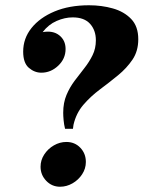

<svg xmlns="http://www.w3.org/2000/svg" viewBox="-20 -699 545 729"><path d="M227 -210Q223 -226 221.5 -242.5Q220 -259 220 -271Q220 -309 232.5 -338.5Q245 -368 263.5 -392.5Q282 -417 300.5 -440.5Q319 -464 331.5 -489.5Q344 -515 344 -546Q344 -584 322 -608.5Q300 -633 256 -633Q226 -633 195 -619.5Q164 -606 142 -577Q181 -584 205 -565Q229 -546 229 -513Q229 -476 201 -449.5Q173 -423 137 -423Q111 -423 89.5 -441.5Q68 -460 68 -503Q68 -553 99.5 -592.5Q131 -632 187 -655.5Q243 -679 318 -679Q366 -679 408.5 -667Q451 -655 478 -627Q505 -599 505 -550Q505 -505 483 -472.5Q461 -440 428 -413Q395 -386 359.5 -359.5Q324 -333 296.5 -301Q269 -269 259 -225Q258 -221 258 -217.5Q258 -214 257 -210ZM208 10Q177 10 155.5 -12.5Q134 -35 134 -66Q134 -91 148 -112.5Q162 -134 184.5 -147Q207 -160 232 -160Q264 -160 285 -138Q306 -116 306 -84Q306 -59 292 -37.5Q278 -16 255.5 -3Q233 10 208 10Z"/></svg>

Font: Brygada 1918
Style: Italic
Weight: 400
Italic angle: -8°
Designer: Mateusz Machalski | Borys Kosmynka | Przemek Hoffer
Foundry: NIEPODLEGLA 2018
Version: Version 3.006